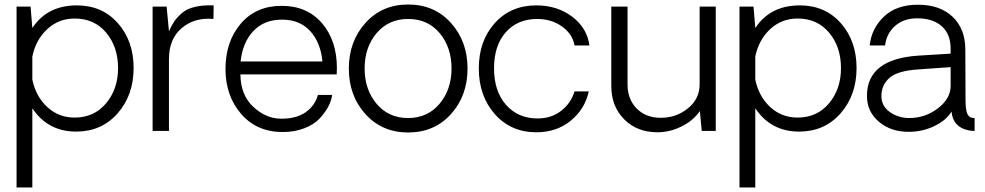

<svg xmlns="http://www.w3.org/2000/svg" viewBox="-20 -579 4357 849"><path d="M319.8 -555.2Q431.6 -555.2 501.2 -476.6Q570.8 -397.9 570.8 -278.1Q570.8 -158.2 500 -77.6Q429.2 2.9 316.9 2.9Q191.9 2.9 123 -100.1V250H53.2V-549.8H115.2L123 -455.1Q189 -555.2 319.8 -555.2ZM310.1 -59.1Q396 -59.1 449 -122.1Q502 -185.1 502 -277.8Q502 -372.1 449.5 -434.6Q397 -497.1 310.1 -497.1Q239.3 -497.1 188.7 -450Q138.2 -402.8 123 -329.1V-227.1Q138.2 -152.8 188.7 -106Q239.3 -59.1 310.1 -59.1Z M924.8 -555.2 923.8 -495.1Q840.8 -502.9 783.9 -455.1Q727.1 -407.2 727.1 -317.9V0H654.8V-549.8H716.8L727.1 -440.9Q738.3 -465.8 750 -483.4Q761.7 -501 783.7 -520.5Q805.7 -540 841.8 -548.6Q877.9 -557.1 924.8 -555.2Z M1469.7 -277.8Q1469.7 -259.8 1468.8 -250H1043Q1043.9 -159.2 1099.4 -107.2Q1154.8 -55.2 1220.7 -54.2Q1289.6 -53.2 1331.3 -82.5Q1373 -111.8 1385.7 -159.2H1448.7Q1445.8 -135.3 1432.4 -109.1Q1418.9 -83 1394.3 -55.9Q1369.6 -28.8 1326.2 -12Q1282.7 4.9 1228 4.9Q1114.3 3.9 1045.7 -75.9Q977.1 -155.8 977.1 -273.9Q977.1 -395 1044.4 -474.1Q1111.8 -553.2 1225.6 -553.2Q1337.4 -553.2 1403.6 -476.6Q1469.7 -399.9 1469.7 -277.8ZM1227.1 -492.2Q1147.9 -492.2 1100.3 -441.7Q1052.7 -391.1 1043.9 -307.1H1405.8Q1397.9 -391.1 1351.6 -441.7Q1305.2 -492.2 1227.1 -492.2Z M1784.7 6.8Q1669.4 6.8 1595.9 -74.5Q1522.5 -155.8 1522.5 -275.9Q1522.5 -396 1595.9 -477.5Q1669.4 -559.1 1784.7 -559.1Q1900.9 -559.1 1974.1 -477.5Q2047.4 -396 2047.4 -275.9Q2047.4 -155.8 1974.1 -74.5Q1900.9 6.8 1784.7 6.8ZM1976.6 -275.9Q1976.6 -370.1 1924.1 -432.6Q1871.6 -495.1 1784.7 -495.1Q1698.7 -495.1 1645.5 -432.6Q1592.3 -370.1 1592.3 -275.9Q1592.3 -183.1 1645.3 -120.1Q1698.2 -57.1 1784.4 -57.1Q1870.6 -57.1 1923.6 -120.1Q1976.6 -183.1 1976.6 -275.9Z M2351.6 5.9Q2238.8 5.9 2168 -74.5Q2097.2 -154.8 2097.2 -276.9Q2097.2 -397.9 2167.7 -476.6Q2238.3 -555.2 2351.6 -555.2Q2444.3 -555.2 2510.3 -505.1Q2576.2 -455.1 2586.4 -377.9H2520.5Q2511.7 -428.7 2465.1 -461.9Q2418.5 -495.1 2355.5 -495.1Q2268.6 -495.1 2216.6 -436.5Q2164.6 -377.9 2164.6 -276.9Q2164.6 -175.8 2217.5 -115.5Q2270.5 -55.2 2357.4 -55.2Q2417.5 -55.2 2460.9 -88.6Q2504.4 -122.1 2520.5 -174.8H2583.5Q2566.4 -96.7 2503.9 -45.4Q2441.4 5.9 2351.6 5.9Z M3145 -549.8V0H3083L3074.7 -87.9Q3045.9 -45.9 2993.9 -20Q2941.9 5.9 2886.7 5.9Q2796.9 5.9 2740 -51.5Q2683.1 -108.9 2683.1 -198.2V-549.8H2754.9V-206.1Q2754.9 -140.1 2795.4 -99.1Q2835.9 -58.1 2901.9 -58.1Q2970.7 -58.1 3022.2 -100.1Q3073.7 -142.1 3073.7 -206.1V-549.8Z M3516.6 -555.2Q3628.4 -555.2 3698 -476.6Q3767.6 -397.9 3767.6 -278.1Q3767.6 -158.2 3696.8 -77.6Q3626 2.9 3513.7 2.9Q3388.7 2.9 3319.8 -100.1V250H3250V-549.8H3312L3319.8 -455.1Q3385.7 -555.2 3516.6 -555.2ZM3506.8 -59.1Q3592.8 -59.1 3645.8 -122.1Q3698.7 -185.1 3698.7 -277.8Q3698.7 -372.1 3646.2 -434.6Q3593.8 -497.1 3506.8 -497.1Q3436 -497.1 3385.5 -450Q3335 -402.8 3319.8 -329.1V-227.1Q3335 -152.8 3385.5 -106Q3436 -59.1 3506.8 -59.1Z M3997.6 3.9Q3918.5 3.9 3866 -41Q3813.5 -85.9 3813.5 -154.8Q3813.5 -317.9 4040.5 -333L4183.6 -341.8V-362.8Q4183.6 -428.7 4144 -463.4Q4104.5 -498 4035.6 -498Q3975.6 -498 3937.7 -464.1Q3899.9 -430.2 3893.6 -377.9H3825.7Q3833.5 -453.1 3888.7 -505.6Q3943.8 -558.1 4038.6 -558.1Q4136.7 -558.1 4192.6 -504.6Q4248.5 -451.2 4248.5 -359.9L4249.5 -134.8Q4249.5 -90.8 4258.5 -73.5Q4267.6 -56.2 4289.6 -57.1V0Q4274.4 0 4261.7 -2.9Q4193.8 -17.1 4187.5 -85.9Q4165.5 -47.9 4112.5 -22Q4059.6 3.9 3997.6 3.9ZM4000.5 -57.1Q4071.3 -57.1 4127.4 -100.1Q4183.6 -143.1 4183.6 -199.2V-282.2L4040.5 -272Q3948.7 -266.1 3913.1 -234.6Q3877.4 -203.1 3877.4 -153.8Q3877.4 -109.9 3915 -83.5Q3952.6 -57.1 4000.5 -57.1Z"/></svg>

Font: Oakes Grotesk
Style: Light
Weight: 300
Designer: Samuel Oakes
Foundry: Samuel Oakes
Version: Version 1.0 | wf-rip DC20170320